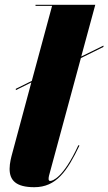

<svg xmlns="http://www.w3.org/2000/svg" viewBox="-20 -770 451 800"><path d="M311 -163.5 306.5 -165C243 -27 198 -16 189 -16C185 -16 182.5 -19 182.5 -24C182.5 -28.5 183 -33.5 184.5 -39L317 -528L411 -574.5V-580L318.5 -534.5L377 -750H128V-745.5H197L112.5 -433L46 -400V-394.5L110.5 -426.5L30.5 -129C27.5 -117.5 20 -91.5 20 -66.5C20 -19 46 10 123 10C214.5 10 260 -57 311 -163.5Z"/></svg>

Font: Bodoni* 36pt Fatface
Style: Italic
Weight: 900
Italic angle: -13°
Version: Version 2.3